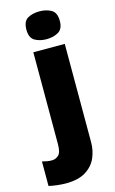

<svg xmlns="http://www.w3.org/2000/svg" viewBox="-201 -832 674 1127"><g transform="rotate(-15 136.5 -268.0)"><path d="M61 -691Q61 -742 90.5 -759Q120 -776 162 -776Q203 -776 233.5 -759Q264 -742 264 -691Q264 -642 233.5 -624.5Q203 -607 162 -607Q120 -607 90.5 -624.5Q61 -642 61 -691ZM52 240Q29 240 -1 236.5Q-31 233 -51 228V79Q-35 83 -21.5 85.5Q-8 88 8 88Q31 88 48.5 71.5Q66 55 66 5V-553H257V45Q257 95 237.5 139.5Q218 184 173 212Q128 240 52 240Z"/></g></svg>

Font: Noto Sans Syriac Western Black
Style: Regular
Weight: 900
Designer: Patrick Giasson and the Monotype Design Team
Foundry: Monotype Imaging Inc.
Version: Version 3.000; ttfautohint (v1.8.4.7-5d5b)